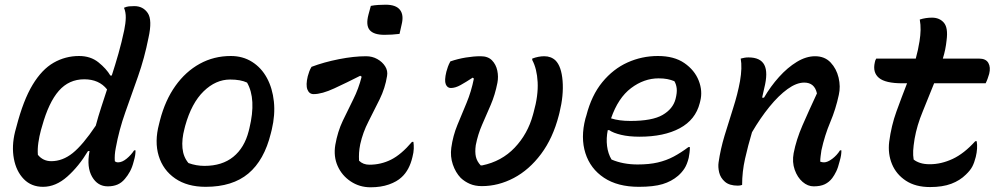

<svg xmlns="http://www.w3.org/2000/svg" viewBox="-20 -783 4240 816"><path d="M316 -545Q365 -545 398.5 -518Q432 -491 449 -462H455Q470 -508 483.5 -555.5Q497 -603 508 -655Q514 -684 514.5 -707.5Q515 -731 507 -750Q518 -755 528 -756Q538 -757 551 -757Q588 -757 608 -727.5Q628 -698 611 -622Q594 -536 566.5 -458Q539 -380 512.5 -305.5Q486 -231 472 -154Q466 -124 468 -98Q473 -93 482 -93Q499 -93 518 -108.5Q537 -124 550 -144H556Q556 -134 554.5 -123.5Q553 -113 548 -96Q542 -72 532.5 -54.5Q523 -37 511 -23Q497 -6 479 1.5Q461 9 438 9Q395 9 371.5 -31.5Q348 -72 360 -138L361 -141H354Q315 -76 266 -32.5Q217 11 163 11Q113 11 81 -22Q49 -55 39 -108.5Q29 -162 44 -223L50 -245Q79 -357 118.5 -422.5Q158 -488 208 -516.5Q258 -545 316 -545ZM141 -125Q163 -98 198 -98Q246 -98 289 -132.5Q332 -167 387 -249Q398 -290 410.5 -328Q423 -366 435 -403Q401 -446 338 -446Q273 -446 230 -397Q187 -348 159 -247L154 -230Q147 -204 143 -176.5Q139 -149 141 -125Z M961 -545Q1012 -545 1051.5 -520Q1091 -495 1114.5 -451.5Q1138 -408 1144 -351.5Q1150 -295 1135 -232L1131 -216Q1103 -102 1035.5 -45.5Q968 11 854 11Q776 11 724.5 -24.5Q673 -60 654.5 -120.5Q636 -181 656 -256L660 -272Q682 -357 725.5 -418Q769 -479 829 -512Q889 -545 961 -545ZM958 -445Q897 -445 845.5 -395Q794 -345 767 -248L764 -236Q752 -191 755.5 -153.5Q759 -116 781 -90Q814 -78 849 -78Q924 -78 971.5 -116.5Q1019 -155 1037 -226L1040 -238Q1070 -362 1030 -432Q1003 -445 958 -445Z M1304 -499Q1357 -519 1420.5 -531.5Q1484 -544 1536 -544Q1562 -544 1583.5 -532Q1605 -520 1617 -501Q1629 -482 1625 -460Q1617 -409 1593.5 -361Q1570 -313 1546 -266.5Q1522 -220 1511 -170Q1507 -150 1506 -133.5Q1505 -117 1506 -100Q1523 -83 1550 -83Q1599 -83 1642 -104.5Q1685 -126 1731 -180H1737Q1739 -167 1738.5 -151Q1738 -135 1733 -116Q1720 -60 1687 -30Q1667 -11 1633 1Q1599 13 1555 13Q1508 13 1470.5 -12Q1433 -37 1415 -77.5Q1397 -118 1405 -167Q1415 -224 1437 -270Q1459 -316 1481.5 -361Q1504 -406 1517 -457L1511 -461Q1454 -432 1401 -407.5Q1348 -383 1313 -383Q1294 -383 1286.5 -402.5Q1279 -422 1288 -459Q1291 -470 1294.5 -479.5Q1298 -489 1304 -499ZM1556 -758Q1571 -761 1588 -762Q1605 -763 1619 -763Q1663 -763 1680 -741Q1697 -719 1687 -679L1678 -639Q1663 -637 1646 -636Q1629 -635 1614 -635Q1568 -635 1551 -655.5Q1534 -676 1546 -721Z M1894 -522Q1926 -533 1959.5 -538.5Q1993 -544 2023 -544Q2054 -544 2071 -526.5Q2088 -509 2093.5 -483Q2099 -457 2094 -431Q2084 -380 2065.5 -337Q2047 -294 2029 -253Q2011 -212 2002 -166Q1998 -137 2002.5 -117Q2007 -97 2023 -80H2029Q2112 -97 2167.5 -155.5Q2223 -214 2245 -295L2248 -306Q2268 -377 2265 -434Q2262 -491 2242 -528V-534Q2255 -539 2268 -541.5Q2281 -544 2293 -544Q2322 -544 2341 -526Q2366 -501 2371 -439.5Q2376 -378 2358 -305L2355 -293Q2330 -196 2279.5 -128.5Q2229 -61 2163.5 -26.5Q2098 8 2028 8Q1999 8 1977 -1.5Q1955 -11 1938 -27Q1916 -50 1904.5 -84Q1893 -118 1898 -155Q1905 -206 1924 -252Q1943 -298 1963 -346Q1983 -394 1994 -449L1989 -453Q1960 -434 1937.5 -421.5Q1915 -409 1896 -409Q1881 -409 1874.5 -425Q1868 -441 1877 -478Q1880 -489 1883.5 -499Q1887 -509 1894 -522Z M2776 -545Q2845 -545 2888.5 -515Q2932 -485 2949.5 -440.5Q2967 -396 2956 -353L2954 -345Q2936 -274 2869 -238Q2802 -202 2698 -202Q2653 -202 2619.5 -210Q2586 -218 2569 -230H2563Q2556 -195 2560 -162.5Q2564 -130 2579 -105Q2628 -84 2690 -84Q2739 -84 2775.5 -92.5Q2812 -101 2843 -117.5Q2874 -134 2906 -158H2912Q2912 -145 2910.5 -134Q2909 -123 2907 -112Q2900 -84 2889 -67Q2878 -50 2862 -36Q2834 -12 2796 -0.5Q2758 11 2695 11Q2605 11 2547 -27.5Q2489 -66 2468 -132Q2447 -198 2468 -279L2472 -292Q2494 -378 2540 -434Q2586 -490 2647 -517.5Q2708 -545 2776 -545ZM2779 -450Q2717 -450 2662 -408.5Q2607 -367 2577 -280Q2611 -269 2659 -269Q2752 -269 2796 -294.5Q2840 -320 2851 -362Q2858 -389 2856 -407Q2854 -425 2846 -438Q2831 -444 2815.5 -447Q2800 -450 2779 -450Z M3128 -534Q3136 -536 3143.5 -537.5Q3151 -539 3161 -539Q3212 -539 3228.5 -507Q3245 -475 3228 -408Q3224 -389 3219 -368H3227Q3255 -416 3291 -456Q3327 -496 3366.5 -520Q3406 -544 3444 -544Q3485 -544 3510 -517.5Q3535 -491 3544 -453Q3553 -415 3545 -380Q3532 -319 3508.5 -263.5Q3485 -208 3471 -144Q3469 -130 3467.5 -118.5Q3466 -107 3466 -96Q3474 -93 3482 -93Q3497 -93 3517 -108Q3537 -123 3550 -144H3556Q3556 -134 3554.5 -123.5Q3553 -113 3548 -96Q3542 -71 3534 -54.5Q3526 -38 3517 -26Q3504 -9 3485.5 0Q3467 9 3438 9Q3413 9 3391 -10Q3369 -29 3357.5 -61.5Q3346 -94 3353 -132Q3364 -189 3390.5 -250Q3417 -311 3452 -386Q3442 -432 3398 -432Q3365 -432 3327 -404.5Q3289 -377 3250 -329Q3211 -281 3176 -221Q3159 -164 3146.5 -108.5Q3134 -53 3134 3Q3125 6 3116 6Q3080 6 3061 -10.5Q3042 -27 3036.5 -50Q3031 -73 3034 -93Q3042 -149 3059.5 -207Q3077 -265 3096 -324Q3115 -383 3125 -438Q3135 -496 3128 -534Z M3704 -534H3872Q3877 -552 3881 -570.5Q3885 -589 3888 -608Q3892 -633 3892.5 -655.5Q3893 -678 3889 -700Q3914 -708 3941 -708Q3973 -708 3991.5 -686.5Q4010 -665 4003 -612Q4001 -592 3997 -572.5Q3993 -553 3987 -534H4141Q4170 -534 4180.5 -515.5Q4191 -497 4184 -469Q4181 -459 4177.5 -449Q4174 -439 4169 -429H3950Q3926 -368 3901.5 -309Q3877 -250 3867 -193Q3862 -162 3861 -142.5Q3860 -123 3863 -105Q3874 -96 3891 -90.5Q3908 -85 3932 -85Q3980 -85 4028.5 -107.5Q4077 -130 4125 -183H4131Q4136 -153 4127 -116Q4121 -92 4112.5 -75.5Q4104 -59 4085 -41Q4060 -16 4023 -2Q3986 12 3933 12Q3871 12 3830 -15Q3789 -42 3771 -85.5Q3753 -129 3759 -180Q3768 -249 3790 -309.5Q3812 -370 3835 -429H3815Q3743 -429 3715.5 -452Q3688 -475 3698 -518Q3699 -526 3704 -534Z"/></svg>

Font: Recursive Mn Csl St Med
Style: Italic
Weight: 500
Italic angle: -15°
Monospace: yes
Version: Version 1.079;hotconv 1.0.112;makeotfexe 2.5.65598; ttfautoh